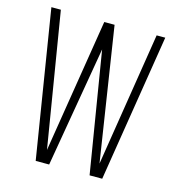

<svg xmlns="http://www.w3.org/2000/svg" viewBox="-105 -791 813 881"><g transform="rotate(15 301.5 -350.0)"><path d="M306 -573 208 0H144L31 -700H76L181 -62L283 -697H332L430 -64L531 -700H572L460 0H400Z"/></g></svg>

Font: Bebas Neue Book
Style: Regular
Weight: 400
Designer: Ryoichi Tsunekawa
Foundry: Ryoichi Tsunekawa
Version: Version 001.003